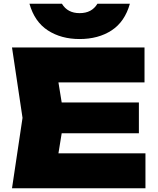

<svg xmlns="http://www.w3.org/2000/svg" viewBox="-20 -1003 843 1023"><path d="M720 -457V-293H163V-457ZM322 -375 275 -85 184 -186H755V0H44L100 -375L44 -750H750V-564H184L275 -665ZM137 -983H310Q325 -958 348.5 -945.5Q372 -933 404 -933Q437 -933 460.5 -945.5Q484 -958 499 -983H672Q645 -887 574.5 -841Q504 -795 404 -795Q306 -795 235 -841Q164 -887 137 -983Z"/></svg>

Font: Unbounded ExtraBold
Style: Regular
Weight: 800
Designer: Luke Prowse, Jean-Baptiste Morizot, Fátima Lázaro, Florian Runge
Foundry: NaN
Version: Version 1.701;gftools[0.9.28.dev5+ged2979d]